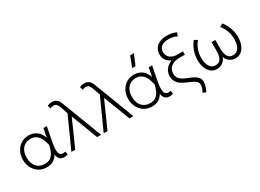

<svg xmlns="http://www.w3.org/2000/svg" viewBox="-33 -1597 3598 2661"><g transform="rotate(-30 1766.0 -267.0)"><path d="M277 15Q205 15 151.8 -19.8Q98.5 -54.5 69.2 -112.5Q40 -170.5 40 -240Q40 -292 56.5 -338.2Q73 -384.5 104 -419.8Q135 -455 178 -475Q221 -495 274 -495Q331 -495 372.2 -474Q413.5 -453 440 -418.2Q466.5 -383.5 480 -342L507 -480H561L518 -260Q504 -189 503.5 -143.2Q503 -97.5 514.5 -73.5Q526 -49.5 549.5 -43.5Q573 -37.5 607 -46L616 4Q571 19.5 535.8 12.8Q500.5 6 479.8 -20Q459 -46 457 -88Q431.5 -38.5 387.8 -11.8Q344 15 277 15ZM278 -39Q336.5 -39 371.8 -66Q407 -93 427 -137.2Q447 -181.5 459 -234Q455 -249.5 448.8 -274.8Q442.5 -300 430.8 -328.8Q419 -357.5 399.2 -383Q379.5 -408.5 349 -424.8Q318.5 -441 274 -441Q221 -441 182 -416.5Q143 -392 121.5 -346.8Q100 -301.5 100 -240Q100 -148 147.8 -93.5Q195.5 -39 278 -39Z M677 0 899 -492 859 -607Q848 -639.5 830.2 -660.2Q812.5 -681 781 -681Q771.5 -681 757.5 -678.2Q743.5 -675.5 727 -668L713 -718Q735 -728 753.8 -731.5Q772.5 -735 788 -735Q816.5 -735 838.5 -725.2Q860.5 -715.5 877 -695.8Q893.5 -676 905 -646L1152 0H1089L927 -423L738 0Z M1194 0 1416 -492 1376 -607Q1365 -639.5 1347.2 -660.2Q1329.5 -681 1298 -681Q1288.5 -681 1274.5 -678.2Q1260.5 -675.5 1244 -668L1230 -718Q1252 -728 1270.8 -731.5Q1289.5 -735 1305 -735Q1333.5 -735 1355.5 -725.2Q1377.5 -715.5 1394 -695.8Q1410.5 -676 1422 -646L1669 0H1606L1444 -423L1255 0Z M1962 15Q1890 15 1836.8 -19.8Q1783.5 -54.5 1754.2 -112.5Q1725 -170.5 1725 -240Q1725 -292 1741.5 -338.2Q1758 -384.5 1789 -419.8Q1820 -455 1863 -475Q1906 -495 1959 -495Q2016 -495 2057.2 -474Q2098.5 -453 2125 -418.2Q2151.5 -383.5 2165 -342L2192 -480H2246L2203 -260Q2189 -189 2188.5 -143.2Q2188 -97.5 2199.5 -73.5Q2211 -49.5 2234.5 -43.5Q2258 -37.5 2292 -46L2301 4Q2256 19.5 2220.8 12.8Q2185.5 6 2164.8 -20Q2144 -46 2142 -88Q2116.5 -38.5 2072.8 -11.8Q2029 15 1962 15ZM1963 -39Q2021.5 -39 2056.8 -66Q2092 -93 2112 -137.2Q2132 -181.5 2144 -234Q2140 -249.5 2133.8 -274.8Q2127.5 -300 2115.8 -328.8Q2104 -357.5 2084.2 -383Q2064.5 -408.5 2034 -424.8Q2003.5 -441 1959 -441Q1906 -441 1867 -416.5Q1828 -392 1806.5 -346.8Q1785 -301.5 1785 -240Q1785 -148 1832.8 -93.5Q1880.5 -39 1963 -39ZM1987 -585 2052 -752H2112L2041 -585Z M2710.5 218 2660.5 200Q2682.5 159 2689.5 133.5Q2696.5 108 2696.5 89Q2696.5 56 2673.8 34.8Q2651 13.5 2615 -3Q2579 -19.5 2538.8 -36.5Q2498.5 -53.5 2462.5 -77.2Q2426.5 -101 2403.8 -137.5Q2381 -174 2381 -229Q2381 -287 2414.5 -332Q2448 -377 2511.5 -404.5Q2409.5 -456.5 2409.5 -555.5Q2409.5 -611 2435.8 -651.2Q2462 -691.5 2510.2 -713.2Q2558.5 -735 2624.5 -735Q2668 -735 2705.2 -727Q2742.5 -719 2775.5 -702L2754 -649.5Q2726 -665.5 2692.5 -673.2Q2659 -681 2620 -681Q2547 -681 2507.5 -650.2Q2468 -619.5 2468 -562Q2468 -505 2510.5 -469.2Q2553 -433.5 2621 -433.5H2713V-381H2620.5Q2538.5 -381 2490 -340.2Q2441.5 -299.5 2441.5 -230Q2441.5 -184.5 2464 -156Q2486.5 -127.5 2522 -109.2Q2557.5 -91 2597 -76Q2636.5 -61 2672 -42.5Q2707.5 -24 2730 4.2Q2752.5 32.5 2752.5 78Q2752.5 96.5 2748.2 117.5Q2744 138.5 2734.8 163.2Q2725.5 188 2710.5 218Z M3003.5 15Q2945.5 15 2906 -17.8Q2866.5 -50.5 2846.5 -105.5Q2826.5 -160.5 2826.5 -228Q2826.5 -274.5 2837.5 -321.8Q2848.5 -369 2869.8 -413.8Q2891 -458.5 2922.5 -496.5L2972 -467.5Q2951 -443 2935 -415Q2919 -387 2908.2 -356.5Q2897.5 -326 2892 -293.8Q2886.5 -261.5 2886.5 -228Q2886.5 -147 2916 -94Q2945.5 -41 3008.5 -40Q3071 -39.5 3095.8 -85.8Q3120.5 -132 3120.5 -209V-347H3180.5V-209Q3180.5 -132 3205.5 -85.8Q3230.5 -39.5 3292.5 -40Q3324 -40.5 3347 -54.5Q3370 -68.5 3385 -93.5Q3400 -118.5 3407.2 -152.8Q3414.5 -187 3414.5 -228Q3414.5 -272.5 3405 -315Q3395.5 -357.5 3376.5 -396.2Q3357.5 -435 3329 -467.5L3378.5 -496.5Q3426 -439 3450.2 -368.5Q3474.5 -298 3474.5 -228Q3474.5 -177.5 3463.2 -133.2Q3452 -89 3429.5 -55.8Q3407 -22.5 3374 -3.8Q3341 15 3297.5 15Q3251 15 3210.2 -12.5Q3169.5 -40 3150.5 -91Q3132 -40 3091 -12.5Q3050 15 3003.5 15Z"/></g></svg>

Font: Geologica Cursive Thin
Style: Regular
Weight: 250
Designer: Sindre Bremnes, Frode Helland
Foundry: Monokrom Skriftforlag AS
Version: Version 1.010;gftools[0.9.28]